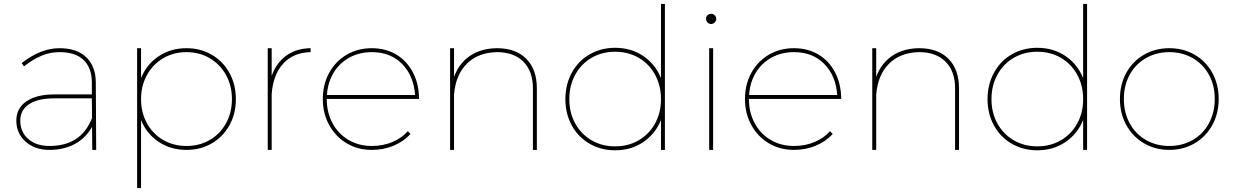

<svg xmlns="http://www.w3.org/2000/svg" viewBox="-20 -762 6267 976"><path d="M449 0 448 -117Q414 -58 358.5 -29Q303 0 231 0Q157 0 110 -42Q63 -84 63 -149Q63 -212 114.5 -247Q166 -282 255 -282H447V-345Q446 -418 404.5 -457.5Q363 -497 283 -497Q234 -497 190.5 -478.5Q147 -460 102 -425L90 -441Q186 -517 283 -517Q371 -517 418.5 -471Q466 -425 467 -345L469 0ZM448 -162 447 -262H255Q173 -262 128 -232.5Q83 -203 83 -149Q83 -91 123.5 -55.5Q164 -20 232 -20Q310 -20 364 -54Q418 -88 448 -162Z M1179 -258Q1179 -184 1146.5 -125.5Q1114 -67 1057 -33.5Q1000 0 928 0Q848 0 786.5 -41Q725 -82 697 -152V194H677V-517H697V-365Q725 -435 786.5 -476Q848 -517 928 -517Q1000 -517 1057 -483.5Q1114 -450 1146.5 -391Q1179 -332 1179 -258ZM1159 -258Q1159 -326 1129 -380.5Q1099 -435 1046.5 -466Q994 -497 928 -497Q862 -497 809.5 -466Q757 -435 727 -380.5Q697 -326 697 -258Q697 -190 727 -135.5Q757 -81 809.5 -50.5Q862 -20 928 -20Q994 -20 1046.5 -50.5Q1099 -81 1129 -135.5Q1159 -190 1159 -258Z M1559 -517V-497Q1471 -495 1419.5 -438.5Q1368 -382 1361 -283V0H1341V-517H1361V-376Q1384 -442 1435 -479Q1486 -516 1559 -517Z M2053 -95 2067 -81Q2031 -42 1980 -21Q1929 0 1870 0Q1799 0 1742.5 -33.5Q1686 -67 1653.5 -126Q1621 -185 1621 -259Q1621 -333 1653.5 -392Q1686 -451 1742.5 -484Q1799 -517 1870 -517Q1941 -517 1995.5 -484Q2050 -451 2080 -392Q2110 -333 2110 -259H1641Q1641 -190 1670.5 -135.5Q1700 -81 1752 -50.5Q1804 -20 1870 -20Q1926 -20 1973.5 -39.5Q2021 -59 2053 -95ZM1642 -279H2090Q2083 -377 2024 -437Q1965 -497 1870 -497Q1807 -497 1756.5 -469.5Q1706 -442 1676 -392.5Q1646 -343 1642 -279Z M2709 -313V0H2689V-313Q2689 -400 2640.5 -448.5Q2592 -497 2506 -497Q2410 -495 2353 -438Q2296 -381 2288 -281V0H2268V-517H2288V-371Q2313 -440 2369 -478Q2425 -516 2506 -517Q2602 -517 2655.5 -463Q2709 -409 2709 -313Z M3360 -742V0H3340V-152Q3311 -81 3249.5 -39.5Q3188 2 3107 2Q3035 2 2977 -31.5Q2919 -65 2886.5 -124.5Q2854 -184 2854 -258Q2854 -332 2886.5 -392Q2919 -452 2977 -485.5Q3035 -519 3107 -519Q3188 -519 3249.5 -477.5Q3311 -436 3340 -365V-742ZM3340 -258Q3340 -327 3310 -382Q3280 -437 3227 -468Q3174 -499 3107 -499Q3040 -499 2987 -468Q2934 -437 2904 -382Q2874 -327 2874 -258Q2874 -189 2904 -134.5Q2934 -80 2987 -49Q3040 -18 3107 -18Q3174 -18 3227 -49Q3280 -80 3310 -134.5Q3340 -189 3340 -258Z M3605 -517V0H3585V-517ZM3621 -666Q3621 -656 3613 -648Q3605 -640 3595 -640Q3584 -640 3576.5 -648Q3569 -656 3569 -666Q3569 -677 3576.5 -684.5Q3584 -692 3595 -692Q3605 -692 3613 -684.5Q3621 -677 3621 -666Z M4199 -95 4213 -81Q4177 -42 4126 -21Q4075 0 4016 0Q3945 0 3888.5 -33.5Q3832 -67 3799.5 -126Q3767 -185 3767 -259Q3767 -333 3799.5 -392Q3832 -451 3888.5 -484Q3945 -517 4016 -517Q4087 -517 4141.5 -484Q4196 -451 4226 -392Q4256 -333 4256 -259H3787Q3787 -190 3816.5 -135.5Q3846 -81 3898 -50.5Q3950 -20 4016 -20Q4072 -20 4119.5 -39.5Q4167 -59 4199 -95ZM3788 -279H4236Q4229 -377 4170 -437Q4111 -497 4016 -497Q3953 -497 3902.5 -469.5Q3852 -442 3822 -392.5Q3792 -343 3788 -279Z M4855 -313V0H4835V-313Q4835 -400 4786.5 -448.5Q4738 -497 4652 -497Q4556 -495 4499 -438Q4442 -381 4434 -281V0H4414V-517H4434V-371Q4459 -440 4515 -478Q4571 -516 4652 -517Q4748 -517 4801.5 -463Q4855 -409 4855 -313Z M5506 -742V0H5486V-152Q5457 -81 5395.5 -39.5Q5334 2 5253 2Q5181 2 5123 -31.5Q5065 -65 5032.5 -124.5Q5000 -184 5000 -258Q5000 -332 5032.5 -392Q5065 -452 5123 -485.5Q5181 -519 5253 -519Q5334 -519 5395.5 -477.5Q5457 -436 5486 -365V-742ZM5486 -258Q5486 -327 5456 -382Q5426 -437 5373 -468Q5320 -499 5253 -499Q5186 -499 5133 -468Q5080 -437 5050 -382Q5020 -327 5020 -258Q5020 -189 5050 -134.5Q5080 -80 5133 -49Q5186 -18 5253 -18Q5320 -18 5373 -49Q5426 -80 5456 -134.5Q5486 -189 5486 -258Z M6175 -259Q6175 -185 6142.5 -126Q6110 -67 6052.5 -33.5Q5995 0 5924 0Q5853 0 5795.5 -33.5Q5738 -67 5705.5 -126Q5673 -185 5673 -259Q5673 -333 5705.5 -392Q5738 -451 5795.5 -484Q5853 -517 5924 -517Q5995 -517 6052.5 -484Q6110 -451 6142.5 -392Q6175 -333 6175 -259ZM5693 -259Q5693 -190 5722.5 -135.5Q5752 -81 5805 -50.5Q5858 -20 5924 -20Q5990 -20 6043 -50.5Q6096 -81 6125.5 -135.5Q6155 -190 6155 -259Q6155 -328 6125.5 -382Q6096 -436 6043 -466.5Q5990 -497 5924 -497Q5858 -497 5805 -466.5Q5752 -436 5722.5 -382Q5693 -328 5693 -259Z"/></svg>

Font: Montserrat-Arabic Thin
Style: Regular
Weight: 250
Designer: Mohamed Gaber
Foundry: Kief Type Foundry
Version: Version 5.008